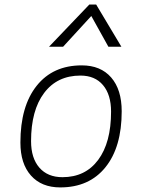

<svg xmlns="http://www.w3.org/2000/svg" viewBox="-20 -815 626 845"><path d="M245.1 9.8Q162.6 9.8 116.2 -42.5Q69.8 -94.7 69.8 -187.5Q69.8 -347.7 141.4 -437.5Q212.9 -527.3 339.8 -527.3Q422.9 -527.3 469.2 -474.1Q515.6 -420.9 515.6 -325.2Q515.6 -167.5 444.1 -78.9Q372.6 9.8 245.1 9.8ZM254.9 -35.2Q355.5 -35.2 412.1 -111.3Q468.8 -187.5 468.8 -323.7Q468.8 -398.4 433.3 -440.4Q397.9 -482.4 334 -482.4Q231.9 -482.4 174.3 -406Q116.7 -329.6 116.7 -193.8Q116.7 -119.1 153.3 -77.1Q189.9 -35.2 254.9 -35.2ZM403.3 -794.9 514.2 -609.4H457L381.8 -744.6L257.8 -609.4H195.8L373 -794.9Z"/></svg>

Font: Cascadia Mono NF ExtraLight
Style: Italic
Weight: 200
Italic angle: -10°
Monospace: yes
Designer: Aaron Bell
Foundry: Saja Typeworks
Version: Version 2404.023; ttfautohint (v1.8.4)